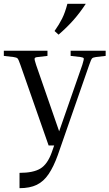

<svg xmlns="http://www.w3.org/2000/svg" viewBox="-22 -760 572 1003"><path d="M280 50Q258 111 232 149.5Q206 188 170 205.5Q134 223 80 223V143Q152 143 189 120.5Q226 98 248 37L261 0H232L85 -420Q75 -449 70 -454.5Q65 -460 49 -462L-2 -468V-495H226V-468L175 -462Q161 -461 159 -455Q157 -449 167 -420L287 -74L408 -421Q417 -450 415.5 -455Q414 -460 399 -462L347 -468V-495H530V-468L479 -462Q464 -460 459 -455Q454 -450 444 -421ZM284 -579 263 -598Q287 -632 302.5 -663Q318 -694 330 -740H426Q396 -694 362.5 -656Q329 -618 284 -579Z"/></svg>

Font: Inria Serif
Style: Regular
Weight: 400
Designer: Black Foundry Team
Foundry: Black Foundry
Version: Version 1.000; ttfautohint (v1.8.3)